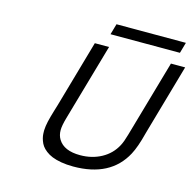

<svg xmlns="http://www.w3.org/2000/svg" viewBox="-118 -952 1104 1083"><g transform="rotate(15 434.0 -410.0)"><path d="M340.3 -693.8H423.3L294.4 -244.1Q280.8 -196.8 280.8 -170.4Q280.8 -140.1 294.9 -117.2Q328.6 -62 422.9 -62Q491.7 -62 546.9 -92Q602.1 -122.1 630.9 -176.8Q643.6 -200.2 655.8 -244.1L784.7 -693.8H867.7L755.9 -302.7Q753.4 -294.9 748.5 -276.4Q727.1 -191.9 702.6 -146.5Q618.7 9.8 402.3 9.8Q363.3 9.8 331.3 4.2Q299.3 -1.5 277.8 -10.3Q256.3 -19 240 -31.7Q223.6 -44.4 214.6 -57.1Q205.6 -69.8 200.2 -85.2Q194.8 -100.6 193.1 -112.3Q191.4 -124 191.4 -136.7V-146.5Q192.4 -169.9 198.7 -197.8Q205.1 -225.6 216.6 -263.4Q228 -301.3 228.5 -302.7ZM430.7 -828.6H835.9L817.9 -765.6H412.6Z"/></g></svg>

Font: Cantarell
Style: Italic
Weight: 400
Italic angle: -16°
Designer: Dave Crossland
Version: Version 1.004